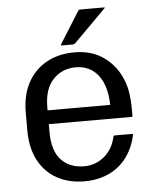

<svg xmlns="http://www.w3.org/2000/svg" viewBox="-53 -769 661 831"><g transform="rotate(-5 277.5 -354.0)"><path d="M507 -164.5Q499 -126.5 482.5 -96Q453.5 -41 401.2 -11.8Q349 17.5 281 17.5Q214 17.5 162.5 -10.5Q111 -38.5 82 -92.5Q53 -146.5 53 -224V-301.5Q53 -376.5 82.2 -430.5Q111.5 -484.5 163.8 -513.5Q216 -542.5 285 -542.5Q352 -542.5 399.5 -513.5Q447 -484.5 474.5 -437.8Q502 -391 508 -337Q511 -310.5 511.5 -294.2Q512 -278 512 -246.5Q512 -242.5 507 -242.5H148V-209Q148 -126.5 185.2 -87Q222.5 -47.5 285 -47.5Q334.5 -47.5 372.5 -79Q410.5 -110.5 422.5 -166Q423.5 -169 428 -169H503Q508 -169 507 -164.5ZM285 -477.5Q226 -477.5 187 -436.5Q148 -395.5 148 -316.5V-302.5H420Q418 -387.5 382 -432.5Q346 -477.5 285 -477.5ZM233 -577Q228 -577 231 -582L317.5 -720Q320.5 -725 325.5 -725H430.5Q435.5 -725 430.5 -720L293 -582Q288 -577 283 -577Z"/></g></svg>

Font: MFEK Sans
Style: Regular
Weight: 400
Designer: Owen Earl
Foundry: indestructible type*
Version: Version 0.001; ttfautohint (v1.8.4.7-5d5b)